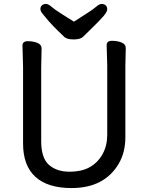

<svg xmlns="http://www.w3.org/2000/svg" viewBox="-20 -926 750 974"><path d="M355 -816Q387 -837 419.5 -857.5Q452 -878 468 -892Q484 -906 496 -906Q508 -906 516 -899Q524 -892 524 -879Q524 -866 504 -843Q484 -820 449.5 -786.5Q415 -753 401.5 -739.5Q388 -726 354 -726Q320 -726 307 -738Q237 -804 212 -837Q209 -841 204 -846.5Q199 -852 192 -861.5Q185 -871 185 -881.5Q185 -892 193 -899Q201 -906 213 -906Q225 -906 241 -892Q257 -878 289.5 -857.5Q322 -837 355 -816ZM191 -680 189 -584V-210Q189 -124 228.5 -89.5Q268 -55 332 -55Q396 -55 437 -79Q478 -103 501 -145.5Q524 -188 524 -242V-595L521 -697Q521 -719 548 -719Q575 -719 596.5 -710.5Q618 -702 618 -682L616 -594V-230Q616 -153 582 -95Q509 28 343 28Q222 28 159.5 -29Q97 -86 97 -198V-586L94 -695Q94 -717 121 -717Q148 -717 169.5 -708.5Q191 -700 191 -680Z"/></svg>

Font: LXGW ZhenKai
Style: Regular
Weight: 400
Designer: LXGW / Fontworks Inc.
Foundry: LXGW / Fontworks Inc.
Version: Version 0.800;June 8, 2025